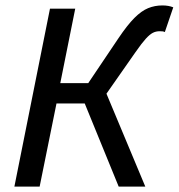

<svg xmlns="http://www.w3.org/2000/svg" viewBox="-20 -687 658 707"><path d="M33 0 164 -655H257L202 -381H305L416 -546Q449 -595 475 -621Q501 -647 525.5 -657Q550 -667 578 -667Q601 -667 618 -660L587 -569Q583 -571 578.5 -571.5Q574 -572 568 -572Q554 -572 542.5 -566Q531 -560 516.5 -544Q502 -528 479 -495L372 -342L515 0H417L292 -306H188L126 0Z"/></svg>

Font: Source Sans 3 Medium
Style: Italic
Weight: 500
Italic angle: -11°
Designer: Paul D. Hunt
Foundry: Adobe
Version: Version 3.052;hotconv 1.1.0;makeotfexe 2.6.0